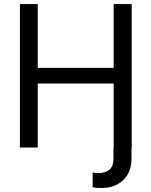

<svg xmlns="http://www.w3.org/2000/svg" viewBox="-20 -727 746 946"><path d="M627.9 0V55.7Q627.9 99.6 609.4 131.8Q590.8 164.1 557.6 181.6Q524.4 199.2 483.4 199.2Q458 199.2 446.3 197.3Q442.4 197.3 436.5 195.3V123Q437.5 123 439 123Q440.4 123 441.4 124Q453.1 126 462.9 126Q499 126 519 109.4Q539.1 92.8 539.1 53.7V0ZM78.1 -707H166V-392.6H540V-707H628.9V0H540V-315.4H166V0H78.1Z"/></svg>

Font: Pretendard JP Variable
Style: Regular
Weight: 400
Designer: Base glyphs from Inter by Rasmus Andersson; Hangul glyphs from Noto Sans CJK(Source Han Sans) by Jang Soo-young and Kang
Foundry: Kil Hyung-jin
Version: Version 1.307;Glyphs 3.2 (3192)